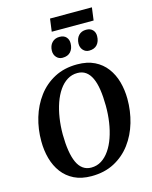

<svg xmlns="http://www.w3.org/2000/svg" viewBox="-156 -1202 1036 1311"><g transform="rotate(-15 362.0 -546.5)"><path d="M325 10Q254.5 10 203.2 -15.2Q152 -40.5 119 -84.5Q86 -128.5 70 -186.2Q54 -244 54 -308.5Q53.5 -394.5 77.2 -474Q101 -553.5 148 -616.5Q195 -679.5 264.5 -716.2Q334 -753 425.5 -753Q496.5 -753 547.8 -727.8Q599 -702.5 632 -658.5Q665 -614.5 680.8 -557.8Q696.5 -501 697 -438Q697.5 -351 674 -270.5Q650.5 -190 603.5 -127Q556.5 -64 486.8 -27Q417 10 325 10ZM338 -47Q378 -47 410.2 -67.2Q442.5 -87.5 467.5 -123.8Q492.5 -160 509.2 -208.2Q526 -256.5 534.5 -313.2Q543 -370 542.5 -430.5Q542 -494.5 534.5 -543.8Q527 -593 511.2 -626.8Q495.5 -660.5 471 -678Q446.5 -695.5 412 -695.5Q372.5 -695.5 340 -675.2Q307.5 -655 282.8 -619Q258 -583 241.2 -535Q224.5 -487 216 -431.2Q207.5 -375.5 207.5 -316Q208 -251 216 -200.8Q224 -150.5 239.8 -116.2Q255.5 -82 280.2 -64.5Q305 -47 338 -47ZM342.5 -822Q316.5 -822 299.8 -840.8Q283 -859.5 283.5 -887Q284.5 -923 304.8 -944.2Q325 -965.5 358 -965.5Q389 -965.5 405 -947.8Q421 -930 420.5 -903.5Q420 -867 400.2 -844.5Q380.5 -822 342.5 -822ZM530.5 -822Q505 -822 488.2 -840.8Q471.5 -859.5 472 -887Q473 -923 493 -944.2Q513 -965.5 546 -965.5Q576.5 -965.5 592.8 -947.8Q609 -930 608 -903.5Q607.5 -867 587.8 -844.5Q568 -822 530.5 -822ZM328.5 -1103H624.5L612.5 -1013H316.5Z"/></g></svg>

Font: Merriweather
Style: Bold Italic
Weight: 700
Italic angle: -7.8°
Version: Version 2.101